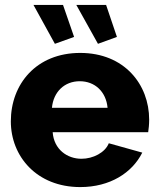

<svg xmlns="http://www.w3.org/2000/svg" viewBox="-20 -750 644 780"><path d="M378 -572 455 -600 411 -730H290ZM203 -572 281 -600 236 -730H116ZM306 10C427 10 517 -48 558 -130L422 -168C407 -130 358 -105 311 -105C253 -105 199 -143 194 -213H582C584 -226 586 -245 586 -264C586 -407 485 -535 306 -535C127 -535 24 -408 24 -257C24 -115 129 10 306 10ZM191 -312C197 -377 242 -420 304 -420C365 -420 411 -378 417 -312Z"/></svg>

Font: Raleway
Style: ExtraBold
Weight: 800
Designer: Matt McInerney, Pablo Impallari, Rodrigo Fuenzalida
Foundry: Matt McInerney, Pablo Impallari, Rodrigo Fuenzalida
Version: Version 3.000